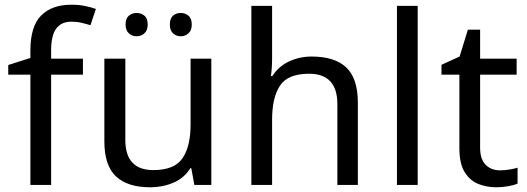

<svg xmlns="http://www.w3.org/2000/svg" viewBox="-20 -785 2239 815"><path d="M332 -468H197V0H109V-468H15V-509L109 -539V-570Q109 -674 155 -719.5Q201 -765 283 -765Q315 -765 341.5 -759.5Q368 -754 387 -747L364 -678Q348 -683 327 -688Q306 -693 284 -693Q240 -693 218.5 -663.5Q197 -634 197 -571V-536H332Z M877 -536V0H805L792 -71H788Q762 -29 716 -9.5Q670 10 618 10Q521 10 472 -36.5Q423 -83 423 -185V-536H512V-191Q512 -63 631 -63Q720 -63 754.5 -113Q789 -163 789 -257V-536ZM513 -681Q513 -707 527 -718.5Q541 -730 560 -730Q579 -730 593 -718.5Q607 -707 607 -681Q607 -656 593 -643.5Q579 -631 560 -631Q541 -631 527 -643.5Q513 -656 513 -681ZM701 -681Q701 -707 714.5 -718.5Q728 -730 747 -730Q766 -730 780 -718.5Q794 -707 794 -681Q794 -656 780 -643.5Q766 -631 747 -631Q728 -631 714.5 -643.5Q701 -656 701 -681Z M1135 -537Q1135 -497 1130 -462H1136Q1162 -503 1206.5 -524Q1251 -545 1303 -545Q1401 -545 1450 -498.5Q1499 -452 1499 -349V0H1412V-343Q1412 -472 1292 -472Q1202 -472 1168.5 -421.5Q1135 -371 1135 -277V0H1047V-760H1135Z M1753 0H1665V-760H1753Z M2102 -62Q2122 -62 2143 -65.5Q2164 -69 2177 -73V-6Q2163 1 2137 5.5Q2111 10 2087 10Q2045 10 2009.5 -4.5Q1974 -19 1952 -55Q1930 -91 1930 -156V-468H1854V-510L1931 -545L1966 -659H2018V-536H2173V-468H2018V-158Q2018 -109 2041.5 -85.5Q2065 -62 2102 -62Z"/></svg>

Font: Noto Sans Cypro Minoan
Style: Regular
Weight: 400
Designer: David Williams
Foundry: David Williams
Version: Version 1.503; ttfautohint (v1.8.4.7-5d5b)